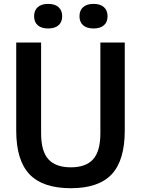

<svg xmlns="http://www.w3.org/2000/svg" viewBox="-20 -959 726 988"><path d="M344.5 9.5Q200 9.5 131.8 -62.2Q63.5 -134 63.5 -287V-740H191.5V-273Q191.5 -181 229 -139.5Q266.5 -98 344.5 -98Q422 -98 459.2 -139.5Q496.5 -181 496.5 -273V-740H622V-287Q622 -134 554.8 -62.2Q487.5 9.5 344.5 9.5ZM461.5 -812.5Q426.5 -812.5 407.8 -829Q389 -845.5 389 -875.5Q389 -905.5 407.8 -922.2Q426.5 -939 461.5 -939Q496 -939 514.8 -922.2Q533.5 -905.5 533.5 -875.5Q533.5 -845.5 514.8 -829Q496 -812.5 461.5 -812.5ZM227.5 -812.5Q193 -812.5 174.2 -829Q155.5 -845.5 155.5 -875.5Q155.5 -905.5 174.2 -922.2Q193 -939 227.5 -939Q262.5 -939 281.2 -922.2Q300 -905.5 300 -875.5Q300 -845.5 281.2 -829Q262.5 -812.5 227.5 -812.5Z"/></svg>

Font: Encode Sans SemiCondensed SemiCondensed SemiBold
Style: Regular
Weight: 600
Width: 4
Designer: Multiple Designers
Foundry: Impallari Type
Version: Version 3.000; ttfautohint (v1.8.3) -l 8 -r 50 -G 200 -x 14 